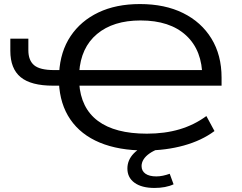

<svg xmlns="http://www.w3.org/2000/svg" viewBox="-20 -734 1195 948"><path d="M697 9Q566 9 472.5 -30Q379 -69 327.5 -144Q276 -219 271 -326L290 -311H242Q133 -311 82 -353Q31 -395 31 -483V-543H120V-486Q120 -436 148.5 -412Q177 -388 247 -388H286L272 -375Q278 -480 328.5 -555.5Q379 -631 466 -672.5Q553 -714 671 -714Q794 -714 884 -669.5Q974 -625 1024 -543.5Q1074 -462 1074 -351V-311H357L371 -324Q379 -200 463.5 -137Q548 -74 705 -74Q794 -74 866.5 -95.5Q939 -117 999 -161L1039 -87Q976 -40 887.5 -15.5Q799 9 697 9ZM674 -633Q539 -633 459 -566Q379 -499 371 -376L360 -388H1002L979 -352Q979 -485 899 -559Q819 -633 674 -633ZM743 194Q680 194 644.5 168.5Q609 143 609 98Q609 56 640.5 23.5Q672 -9 735 -32L765 0Q738 10 718.5 23.5Q699 37 689 53Q679 69 679 86Q679 110 698 123.5Q717 137 752 137Q768 137 784.5 133.5Q801 130 818 124L837 176Q818 185 794 189.5Q770 194 743 194Z"/></svg>

Font: Nunito Sans 10pt Expanded
Style: Regular
Weight: 400
Width: 7
Designer: Vernon Adams
Foundry: Vernon Adams
Version: Version 3.101;gftools[0.9.27]